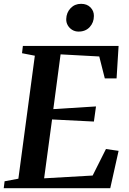

<svg xmlns="http://www.w3.org/2000/svg" viewBox="-28 -983 672 1003"><path d="M-8.5 0 -4 -36 68 -49.5 154 -692 87 -705 91.5 -743H591.5L581 -573.5H519.5L490.5 -688L288.5 -699L250.5 -413L473.5 -427L462.5 -348L244 -359L202.5 -51.5L456 -66L525.5 -204.5L591.5 -195L548 0ZM382.5 -818Q364 -818 349.2 -827Q334.5 -836 326 -850.8Q317.5 -865.5 318 -883.5Q319 -917.5 340.8 -940.2Q362.5 -963 395.5 -963Q426.5 -963 444.8 -944.2Q463 -925.5 462.5 -899.5Q462.5 -865.5 440.8 -841.8Q419 -818 382.5 -818Z"/></svg>

Font: Merriweather 60pt SemiBold
Style: Italic
Weight: 600
Italic angle: -7.8°
Version: Version 2.101